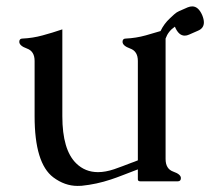

<svg xmlns="http://www.w3.org/2000/svg" viewBox="-20 -578 686 612"><path d="M507.8 -455.1V-71.3Q507.8 -39.6 532.2 -31Q556.6 -22.5 556.6 -10.3Q556.6 0 546.4 0H427.7Q419.4 0 419.4 -6.3V-38.1Q392.6 -27.8 371.8 -19.8Q351.1 -11.7 333.5 -5.9Q288.1 9.3 240.2 14.2Q233.4 14.6 227.1 14.6Q186.5 14.6 149.9 -12.7Q90.3 -57.6 90.3 -207.5V-383.8Q90.3 -414.6 65.9 -423.3Q41.5 -432.1 41.5 -444.8Q41.5 -455.1 51.8 -455.1Q84 -456.5 115.5 -465.1Q147 -473.6 178.7 -484.4V-207.5Q178.7 -100.1 223.1 -57.1Q251.5 -29.3 292.5 -29.3Q315.9 -29.3 343.8 -38.6Q354 -42 370.6 -48.3Q387.2 -54.7 398.9 -59.1Q401.4 -60.1 407 -62Q412.6 -64 419.4 -66.9V-383.8Q419.4 -414.6 395 -423.3Q370.6 -432.1 370.6 -444.8Q370.6 -455.1 380.9 -455.1Q413.1 -456.5 444.8 -465.3Q468.3 -471.7 491.7 -479Q502.9 -502.4 521.5 -519.5Q526.9 -524.9 535.2 -532.2Q543.5 -539.6 550.8 -542.5L578.6 -554.7Q585.9 -557.6 592.8 -557.6Q612.3 -557.6 624.5 -529.8Q629.9 -516.6 629.9 -506.8Q629.9 -487.8 610.8 -480L583 -467.8Q575.7 -464.4 568.8 -464.4Q549.3 -464.4 537.6 -492.7H537.1Q516.1 -478.5 507.8 -455.1Z"/></svg>

Font: Caudex
Style: Regular
Weight: 400
Version: Version 1.01